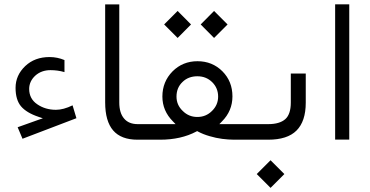

<svg xmlns="http://www.w3.org/2000/svg" viewBox="-20 -657 1740 903"><path d="M212.9 -388.7C166.5 -388.7 128.4 -374.5 98.6 -346.2C68.4 -317.4 53.2 -283.2 53.2 -243.7C53.2 -206.1 62 -176.8 79.1 -156.7C96.2 -136.7 123.5 -120.1 161.6 -107.4L181.6 -100.6L161.6 -93.8L63 -58.6L85.9 -4.4L339.4 -101.1L321.3 -161.6C292.5 -147.5 266.1 -140.6 243.2 -140.6C209.5 -140.6 180.2 -149.4 155.3 -166.5C129.9 -183.6 117.2 -208 117.2 -238.8C117.2 -262.7 127 -283.7 146 -301.3C165 -318.4 189 -327.1 217.3 -327.1C239.7 -327.1 261.7 -324.2 283.2 -317.9V-374.5C261.2 -383.8 237.8 -388.7 212.9 -388.7Z M648.4 0C656.7 0 661.1 -11.7 661.1 -34.7V-40C661.1 -50.3 660.2 -58.1 658.2 -64.5C655.8 -70.3 652.8 -73.2 648.4 -73.2H627.9C599.6 -73.2 578.1 -82 563.5 -99.6C548.3 -117.2 541 -142.6 541 -175.3V-636.2H474.6V-175.8C474.6 -116.2 487.3 -72.3 512.2 -43.5C537.1 -14.6 575.2 0 626.5 0Z M1147 0C1148.9 0 1150.9 -1 1152.3 -2.4C1153.8 -3.9 1155.3 -6.3 1156.2 -9.8C1157.2 -12.7 1158.2 -16.1 1158.7 -20.5C1159.2 -24.9 1159.7 -29.3 1159.7 -34.7V-40C1159.7 -50.3 1158.7 -58.1 1156.2 -64.5C1153.8 -70.3 1150.9 -73.2 1147 -73.2H1029.3H1011.7L1023.9 -85.9C1056.6 -118.7 1073.2 -158.2 1073.2 -203.6C1073.2 -250.5 1057.6 -290 1025.9 -321.8C994.1 -353.5 955.1 -369.1 908.7 -369.1C862.3 -369.1 823.2 -353 791.5 -321.3C759.8 -289.1 743.7 -249.5 743.7 -203.1C743.7 -158.2 760.3 -119.1 793.5 -85.9L805.7 -73.2H788.1H643.6C641.1 -73.2 638.7 -71.8 636.7 -69.3C634.8 -66.4 633.3 -62.5 632.3 -57.6C631.3 -52.7 630.9 -46.9 630.9 -40V-34.7C630.9 -11.7 635.3 0 643.6 0H732.9C798.3 0 855.5 -12.7 903.8 -38.6L907.2 -40.5L910.6 -38.6C926.8 -29.8 945.3 -22.5 965.8 -16.6C985.8 -10.7 1005.9 -6.3 1024.9 -3.9C1043.9 -1.5 1062.5 0 1081.1 0ZM1005.9 -202.6C1005.9 -176.3 996.1 -153.8 977.1 -135.3C958 -116.2 935.1 -106.9 908.2 -106.9C881.3 -106.9 858.4 -116.2 839.4 -135.3C819.8 -153.8 810.1 -176.3 810.1 -202.6C810.1 -230.5 819.3 -253.4 838.4 -271.5C856.9 -289.6 880.4 -298.3 908.2 -298.3C936 -298.3 959 -289.1 978 -270.5C996.6 -252 1005.9 -229.5 1005.9 -202.6ZM923.8 -542 986.8 -478.5 1050.3 -542 986.8 -605.5ZM752 -542 815.4 -478.5 878.4 -542 815.4 -605.5Z M1143.1 -73.2C1140.6 -73.2 1138.2 -71.8 1136.2 -69.3C1134.3 -66.4 1132.8 -62.5 1131.8 -57.6C1130.9 -52.7 1130.4 -46.9 1130.4 -40V-34.7C1130.4 -11.7 1134.8 0 1143.1 0H1241.2C1301.3 0 1345.7 -14.2 1374.5 -43C1403.3 -71.8 1418 -115.2 1418 -174.3V-311H1347.7V-174.8C1347.7 -138.2 1338.9 -111.8 1321.8 -96.7C1304.2 -81.1 1277.3 -73.2 1241.7 -73.2ZM1187.5 161.6 1252.4 226.6 1317.4 161.6 1252.4 96.7Z M1556.2 -636.7V-0.5H1622.6V-636.7Z"/></svg>

Font: Shabnam FD Light
Style: Regular
Weight: 300
Foundry: DejaVu fonts team - Redesigned by Saber Rastikerdar - Based on Vazir font
Version: Version 5.00;October 20, 2019;FontCreator 12.0.0.2547 64-bit